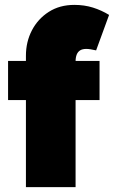

<svg xmlns="http://www.w3.org/2000/svg" viewBox="-20 -765 466 785"><path d="M86 0V-537Q86 -594 110.5 -641Q135 -688 179.5 -716.5Q224 -745 284 -745Q325 -745 360 -734Q395 -723 426 -704L373 -559Q360 -562 350 -563.5Q340 -565 333 -565Q317 -565 307.5 -559Q298 -553 293.5 -541.5Q289 -530 289 -513V0H188Q150 0 124.5 0Q99 0 86 0ZM13 -356V-516H387V-356Z"/></svg>

Font: Lexend Deca Black
Style: Regular
Weight: 900
Designer: Bonnie Shaver-Troup, Thomas Jockin
Foundry: Lexend
Version: Version 1.007